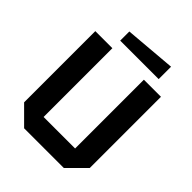

<svg xmlns="http://www.w3.org/2000/svg" viewBox="-240 -998 1129 1129"><g transform="rotate(45 325.0 -433.5)"><path d="M52 -108V-700H194V-128H456V-700H598V-108L490 0H160ZM195 -764V-840L515 -867V-764Z"/></g></svg>

Font: Tektur SemiBold
Style: Regular
Weight: 600
Designer: Adam Jagosz
Foundry: Adam Jagosz
Version: Version 1.005;gftools[0.9.30]